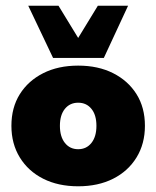

<svg xmlns="http://www.w3.org/2000/svg" viewBox="-20 -643 548 673"><path d="M254 10Q184 10 131.5 -16.5Q79 -43 49.5 -91Q20 -139 20 -202Q20 -266 49.5 -313Q79 -360 131.5 -386.5Q184 -413 254 -413Q324 -413 376.5 -386.5Q429 -360 458.5 -313Q488 -266 488 -202Q488 -139 458.5 -91Q429 -43 376.5 -16.5Q324 10 254 10ZM254 -120Q283 -120 300.5 -142Q318 -164 318 -202Q318 -240 300.5 -261.5Q283 -283 254 -283Q225 -283 207.5 -261.5Q190 -240 190 -202Q190 -164 207.5 -142Q225 -120 254 -120ZM166 -440 79 -623H185L254 -510L323 -623H429L344 -440Z"/></svg>

Font: Rokkitt Black
Style: Regular
Weight: 900
Designer: Vernon Adams
Foundry: Vernon Adams
Version: Version 3.103